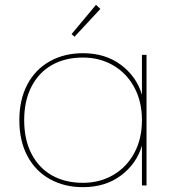

<svg xmlns="http://www.w3.org/2000/svg" viewBox="-20 -767 711 794"><path d="M60 -270Q60 -355 93 -417.5Q126 -480 186 -513.5Q246 -547 323 -547Q416 -547 480.5 -498.5Q545 -450 567 -375V-540H586V0H567V-165Q545 -90 480.5 -41.5Q416 7 323 7Q246 7 186 -26.5Q126 -60 93 -122.5Q60 -185 60 -270ZM567 -270Q567 -347 535.5 -405.5Q504 -464 448.5 -496.5Q393 -529 323 -529Q249 -529 194.5 -498Q140 -467 110 -408.5Q80 -350 80 -270Q80 -190 110 -131.5Q140 -73 194.5 -42Q249 -11 323 -11Q393 -11 448.5 -43.5Q504 -76 535.5 -134.5Q567 -193 567 -270ZM395 -730 288 -615 276 -626 377 -747Z"/></svg>

Font: Fz Poppins Thin
Style: Regular
Weight: 100
Designer: Ninad Kale (Devanagari), Jonny Pinhorn (Latin)
Foundry: Indian Type Foundry
Version: Vit hóa bi Vntype.Com & FontZin.Com